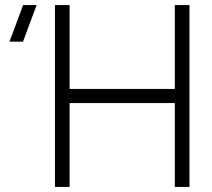

<svg xmlns="http://www.w3.org/2000/svg" viewBox="-20 -740 840 760"><path d="M255.5 0V-332H672V0H730V-720H672V-388H255.5V-720H197.5V0ZM125 -720H71.5L17.5 -575H71Z"/></svg>

Font: Vela Sans Light
Style: Regular
Weight: 300
Designer: Principal design: Mikhail Sharanda - project Manrope.
Design modification: Ravid Balaliev
Foundry: Mikhail Sharanda
Version: Version 1.001